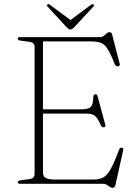

<svg xmlns="http://www.w3.org/2000/svg" viewBox="-20 -877 656 916"><path d="M169.5 -355.5H371Q401.5 -355.5 413 -367Q424.5 -378.5 425 -412Q425 -418 426.8 -421.8Q428.5 -425.5 433 -427Q442.5 -430 446 -416.5L482 -283Q483.5 -277.5 482 -274Q480.5 -270.5 475.5 -269.5Q471.5 -269.5 467.8 -271.5Q464 -273.5 461.5 -278.5Q451.5 -302 442.5 -314Q433.5 -326 422 -330.5Q410.5 -335 394 -335H169.5ZM64.5 -692Q64.5 -696 67.2 -698Q70 -700 76.5 -700H457.5Q468.5 -700 475.5 -706Q482.5 -712 488.8 -717.8Q495 -723.5 502.5 -723.5Q507.5 -723.5 510.5 -721Q513.5 -718.5 515 -712L551 -573Q552.5 -568 550.5 -564.8Q548.5 -561.5 543.5 -560.5Q538.5 -560 534.2 -562.2Q530 -564.5 527.5 -570.5Q513 -607.5 501.5 -629.2Q490 -651 477.8 -662Q465.5 -673 449.5 -676.2Q433.5 -679.5 410 -679.5H185V-53.5Q185 -37 197.5 -28.8Q210 -20.5 238.5 -20.5H424.5Q453.5 -20.5 472.2 -30.2Q491 -40 508 -70.5Q525 -101 548.5 -164Q550.5 -168.5 553.2 -170.5Q556 -172.5 559.5 -172.5Q565 -172.5 567 -169.2Q569 -166 567.5 -159L530.5 6.5Q529 13 525.5 16Q522 19 516.5 19Q510 19 503.5 14.2Q497 9.5 489.8 4.8Q482.5 0 472.5 0H76.5Q70 0 67.2 -2.2Q64.5 -4.5 64.5 -8Q64.5 -15 78.5 -17L121 -22.5Q132.5 -24 138.8 -30Q145 -36 145 -45.5V-654.5Q145 -664 138.8 -670Q132.5 -676 121 -677.5L78.5 -683Q64.5 -685 64.5 -692ZM317.5 -780.5 219 -853.5Q211.5 -859 207 -856Q204.5 -854.5 204.2 -851.5Q204 -848.5 207.5 -845L297 -748Q302.5 -742.5 307 -739.5Q311.5 -736.5 317 -736.5Q322.5 -736.5 326.2 -739.5Q330 -742.5 335 -748L425 -845Q428 -848.5 428 -851.5Q428 -854.5 426 -856Q421.5 -859 413.5 -853.5L315 -780.5Z"/></svg>

Font: Fraunces Thin
Style: Regular
Weight: 250
Version: Version 1.000;[b76b70a41]